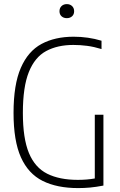

<svg xmlns="http://www.w3.org/2000/svg" viewBox="-20 -932 598 957"><path d="M369.5 5.5Q264.5 5.5 192.8 -30.2Q121 -66 84.2 -148Q47.5 -230 47.5 -369Q47.5 -510.5 83.8 -593.8Q120 -677 187 -713Q254 -749 347 -749Q419.5 -749 486 -729V-687.5Q448.5 -699 414.2 -703.5Q380 -708 345.5 -708Q266.5 -708 210 -677.5Q153.5 -647 123.8 -573Q94 -499 94 -369Q94 -242 124.2 -169.2Q154.5 -96.5 215.5 -66Q276.5 -35.5 368 -35.5Q413.5 -35.5 452.5 -42.5V-360H495.5V-7Q458.5 0 429 2.8Q399.5 5.5 369.5 5.5ZM313 -841.5Q297 -841.5 286.8 -850.8Q276.5 -860 276.5 -876Q276.5 -892 286.8 -901.8Q297 -911.5 313 -911.5Q329 -911.5 339.2 -901.8Q349.5 -892 349.5 -876Q349.5 -860 339.2 -850.8Q329 -841.5 313 -841.5Z"/></svg>

Font: Encode Sans Cnd XLt
Style: Regular
Weight: 200
Width: 3
Designer: Multiple Designers
Foundry: Impallari Type
Version: Version 3.002; ttfautohint (v1.8.3) -l 8 -r 50 -G 200 -x 14 